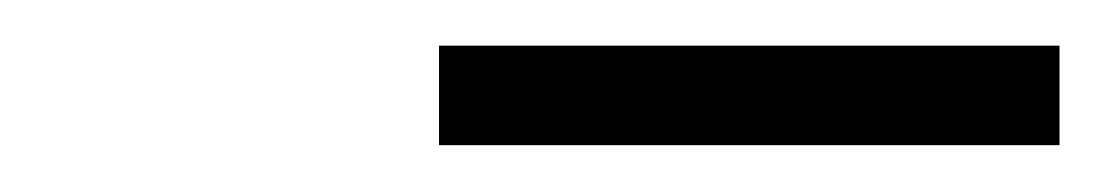

<svg xmlns="http://www.w3.org/2000/svg" viewBox="-20 -752 472 82"><path d="M167.5 -690V-732.5H432.5V-690Z"/></svg>

Font: Encode Sans Condensed Condensed Light
Style: Regular
Weight: 300
Width: 3
Designer: Multiple Designers
Foundry: Impallari Type
Version: Version 3.000; ttfautohint (v1.8.3) -l 8 -r 50 -G 200 -x 14 